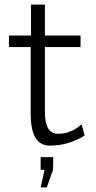

<svg xmlns="http://www.w3.org/2000/svg" viewBox="-20 -627 419 837"><path d="M19 -421.9V-472.2H115.2V-606.9H175.8V-472.2H331.1V-421.9H175.8V-138.2Q175.8 -43.9 232.9 -43.9Q245.1 -43.9 256.1 -45.4Q267.1 -46.9 276.6 -50.5Q286.1 -54.2 293.5 -57.1Q300.8 -60.1 308.3 -64.9Q315.9 -69.8 320.1 -72.5Q324.2 -75.2 329.6 -80.1Q335 -85 335.9 -85L349.1 -36.1Q278.3 7.8 196.8 7.8Q113.8 7.8 113.8 -130.9V-421.9ZM157.2 58.1H211.9V93.3L210.9 113.3L184.1 189.9H157.2L174.3 113.3H157.2Z"/></svg>

Font: CMU Bright
Style: Roman
Weight: 500
Version: Version 0.7.0